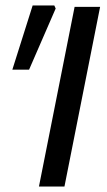

<svg xmlns="http://www.w3.org/2000/svg" viewBox="-20 -680 389 700"><path d="M122 0 252 -655H345L215 0ZM25 -426 99 -660H178L183 -649L86 -426Z"/></svg>

Font: Source Sans 3 Medium
Style: Italic
Weight: 500
Italic angle: -11°
Designer: Paul D. Hunt
Foundry: Adobe
Version: Version 3.052;hotconv 1.1.0;makeotfexe 2.6.0